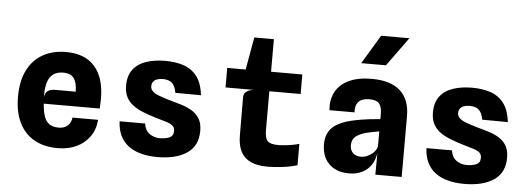

<svg xmlns="http://www.w3.org/2000/svg" viewBox="-52 -963 3103 1122"><g transform="rotate(5 1500.0 -402.0)"><path d="M316.5 7.5Q234.5 7.5 177 -25.5Q119.5 -58.5 89.2 -121Q59 -183.5 59 -272Q59 -364.5 91 -428Q123 -491.5 181 -524Q239 -556.5 316.5 -556.5Q428.5 -556.5 485.8 -490.2Q543 -424 543 -303Q543 -289.5 542.2 -275Q541.5 -260.5 540.5 -244.5H212.5Q216 -198.5 226.2 -169.2Q236.5 -140 257.2 -126.2Q278 -112.5 312.5 -112.5Q343.5 -112.5 363.5 -130Q383.5 -147.5 387 -178H537Q533 -122 503.8 -80.2Q474.5 -38.5 426.5 -15.5Q378.5 7.5 316.5 7.5ZM209.5 -280.5Q213.5 -310 229.8 -320.2Q246 -330.5 271.5 -330.5H392.5Q392 -383 373.2 -409Q354.5 -435 311 -435Q258 -435 233.2 -398.8Q208.5 -362.5 209.5 -280.5Z M901.5 8.5Q847.5 8.5 804.2 -3Q761 -14.5 730.2 -37.8Q699.5 -61 682.2 -96.8Q665 -132.5 663 -180.5H813Q817.5 -141.5 844.2 -122Q871 -102.5 904 -102.5Q938.5 -102.5 961.8 -112.5Q985 -122.5 985 -151.5Q985 -173 970.8 -184Q956.5 -195 929.8 -202.5Q903 -210 865.5 -221.5Q828 -233 795 -246.2Q762 -259.5 736.5 -278.2Q711 -297 696.8 -324.5Q682.5 -352 682.5 -391.5Q682.5 -450 710.2 -486.2Q738 -522.5 786.8 -539Q835.5 -555.5 899 -555.5Q958 -555.5 1005.5 -540Q1053 -524.5 1084 -485Q1115 -445.5 1123.5 -373.5L973 -374.5Q967.5 -406.5 955.5 -422.2Q943.5 -438 927.8 -443.2Q912 -448.5 895.5 -448.5Q874 -448.5 859.2 -443Q844.5 -437.5 837 -427Q829.5 -416.5 829.5 -400.5Q829.5 -384 841.8 -371.8Q854 -359.5 880 -349.5Q906 -339.5 946 -328Q979 -319 1012.8 -308.8Q1046.5 -298.5 1074.8 -282Q1103 -265.5 1120.2 -237.8Q1137.5 -210 1137.5 -165Q1137.5 -77.5 1073.8 -34.5Q1010 8.5 901.5 8.5Z M1545.5 8.5Q1487 8.5 1448.2 -9.5Q1409.5 -27.5 1390.2 -64Q1371 -100.5 1370.5 -156.5L1369.5 -384.5Q1369.5 -397 1376 -406.8Q1382.5 -416.5 1395.2 -422.8Q1408 -429 1426 -431.5L1369.5 -524V-540.5L1404.5 -737H1519.5V-206Q1519.5 -158 1535.2 -140.5Q1551 -123 1596.5 -123Q1613.5 -123 1635.2 -125Q1657 -127 1679.5 -131Q1702 -135 1721 -140.5V-15.5Q1686.5 -4 1637 2.2Q1587.5 8.5 1545.5 8.5ZM1262.5 -431.5V-546H1703V-431.5Z M2024.5 6Q1949.5 6 1907 -36.5Q1864.5 -79 1864.5 -151Q1864.5 -213.5 1901.8 -249.8Q1939 -286 2026.5 -305Q2045.5 -309 2067.5 -312.8Q2089.5 -316.5 2117.2 -319.8Q2145 -323 2180 -326V-354Q2180 -398.5 2164 -417.2Q2148 -436 2105.5 -436Q2064.5 -436 2044 -415.8Q2023.5 -395.5 2026 -352H1879Q1873.5 -415 1898.8 -460.8Q1924 -506.5 1977.2 -531.2Q2030.5 -556 2109 -556Q2220.5 -556 2277 -505.2Q2333.5 -454.5 2333.5 -357V0H2179L2180 -127.5Q2173.5 -84 2152.5 -54.2Q2131.5 -24.5 2099 -9.2Q2066.5 6 2024.5 6ZM2083.5 -97Q2105 -97 2126 -106.8Q2147 -116.5 2161.8 -132.5Q2176.5 -148.5 2180 -168V-254Q2167.5 -251.5 2154 -249Q2140.5 -246.5 2129 -244.2Q2117.5 -242 2110 -240Q2067 -229.5 2044.2 -211Q2021.5 -192.5 2021.5 -159.5Q2021.5 -129.5 2039.5 -113.2Q2057.5 -97 2083.5 -97ZM2040 -642 2142 -811.5H2308L2185 -642Z M2701.5 8.5Q2647.5 8.5 2604.2 -3Q2561 -14.5 2530.2 -37.8Q2499.5 -61 2482.2 -96.8Q2465 -132.5 2463 -180.5H2613Q2617.5 -141.5 2644.2 -122Q2671 -102.5 2704 -102.5Q2738.5 -102.5 2761.8 -112.5Q2785 -122.5 2785 -151.5Q2785 -173 2770.8 -184Q2756.5 -195 2729.8 -202.5Q2703 -210 2665.5 -221.5Q2628 -233 2595 -246.2Q2562 -259.5 2536.5 -278.2Q2511 -297 2496.8 -324.5Q2482.5 -352 2482.5 -391.5Q2482.5 -450 2510.2 -486.2Q2538 -522.5 2586.8 -539Q2635.5 -555.5 2699 -555.5Q2758 -555.5 2805.5 -540Q2853 -524.5 2884 -485Q2915 -445.5 2923.5 -373.5L2773 -374.5Q2767.5 -406.5 2755.5 -422.2Q2743.5 -438 2727.8 -443.2Q2712 -448.5 2695.5 -448.5Q2674 -448.5 2659.2 -443Q2644.5 -437.5 2637 -427Q2629.5 -416.5 2629.5 -400.5Q2629.5 -384 2641.8 -371.8Q2654 -359.5 2680 -349.5Q2706 -339.5 2746 -328Q2779 -319 2812.8 -308.8Q2846.5 -298.5 2874.8 -282Q2903 -265.5 2920.2 -237.8Q2937.5 -210 2937.5 -165Q2937.5 -77.5 2873.8 -34.5Q2810 8.5 2701.5 8.5Z"/></g></svg>

Font: Spline Sans Mono
Style: Regular
Weight: 400
Monospace: yes
Designer: Eben Sorkin, Mirko Velimirovic
Foundry: Sorkin Type
Version: Version 1.004